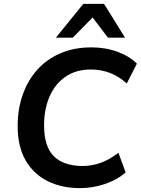

<svg xmlns="http://www.w3.org/2000/svg" viewBox="-20 -959 725 989"><path d="M392 10Q299 10 226.5 -25.5Q154 -61 112.5 -132Q71 -203 71 -310Q71 -396 96.5 -469.5Q122 -543 170.5 -598Q219 -653 290 -684Q361 -715 451 -715Q524 -715 586 -692Q648 -669 685 -631L633 -529Q554 -601 448 -601Q371 -601 317 -563.5Q263 -526 235 -461Q207 -396 207 -314Q207 -203 258 -153.5Q309 -104 406 -104Q453 -104 498 -120Q543 -136 590 -172L627 -71Q583 -32 520 -11Q457 10 392 10ZM268 -765 409 -939H516L624 -765H536L457 -869L355 -765Z"/></svg>

Font: Nunito Sans
Style: Bold Italic
Weight: 700
Italic angle: -9°
Designer: Vernon Adams
Foundry: Vernon Adams
Version: Version 3.006; ttfautohint (v1.8.3)